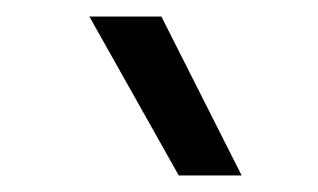

<svg xmlns="http://www.w3.org/2000/svg" viewBox="-20 -712 384 232"><path d="M196 -500H272L175 -692H88Z"/></svg>

Font: Goli Medium
Style: Regular
Weight: 500
Designer: jaikishan Patel
Foundry: MagicType
Version: Version 1.000;Glyphs 3.2 (3242)